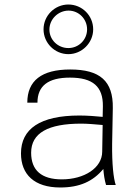

<svg xmlns="http://www.w3.org/2000/svg" viewBox="-20 -820 607 851"><path d="M433 -148C433 -76 354 -25 254 -25C164 -25 118 -65 118 -143C118 -231 194 -272 340 -272C367 -272 401 -269 435 -266ZM283 -607C237 -607 199 -643 199 -689C199 -735 238 -773 284 -773C329 -773 366 -736 366 -690C366 -644 329 -607 283 -607ZM73 -140C73 -47 132 11 247 11C333 11 392 -16 438 -71C440 -46 443 -24 450 0H493C483 -29 476 -93 477 -182L480 -341C482 -461 423 -512 291 -512C164 -512 101 -462 101 -365H146C146 -439 193 -476 290 -476C392 -476 437 -436 436 -349L435 -302C407 -305 364 -308 332 -308C158 -308 73 -249 73 -140ZM283 -800C223 -800 173 -751 173 -690C173 -629 223 -580 283 -580C343 -580 393 -630 393 -690C393 -751 344 -800 283 -800Z"/></svg>

Font: Perun ExtraLight
Style: Regular
Weight: 200
Foundry: Copyright (c) Stefan Peev, Context Ltd, 2016
Version: Version 1.089